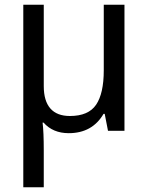

<svg xmlns="http://www.w3.org/2000/svg" viewBox="-20 -556 663 816"><path d="M509 0H439L425 -72H420Q372 10 272 10Q205 10 165 -35H161Q166 5 166 84V240H79V-536H166V-190Q166 -127 194 -95Q222 -63 277 -63Q356 -63 388.5 -111Q421 -159 421 -257V-536H509Z"/></svg>

Font: Noto Sans Display
Style: Regular
Weight: 400
Designer: Monotype Design team
Foundry: Monotype Imaging Inc.
Version: Version 1.000